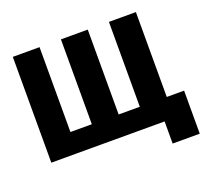

<svg xmlns="http://www.w3.org/2000/svg" viewBox="-140 -875 1301 1199"><g transform="rotate(-20 510.5 -275.0)"><path d="M811 2.9H58.1V-700.2H235.8V-136.2H377.9V-700.2H556.2V-136.2H696.8V-700.2H876V-136.2H991.2V149.9H811Z"/></g></svg>

Font: LT Superior Black
Style: Regular
Weight: 900
Designer: Daniel Lyons
Foundry: LyonsType
Version: Version 2.005